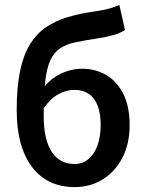

<svg xmlns="http://www.w3.org/2000/svg" viewBox="-20 -750 593 782"><path d="M285 12Q172 12 110 -70.5Q48 -153 48 -302Q48 -396 62 -462Q76 -528 103 -571Q130 -614 168 -639.5Q206 -665 253.5 -679.5Q301 -694 356 -702Q385 -706 403.5 -710Q422 -714 436.5 -718.5Q451 -723 466 -730L489 -628Q470 -615 441.5 -607Q413 -599 380 -594Q327 -586 288.5 -578Q250 -570 224.5 -553Q199 -536 184.5 -503.5Q170 -471 164 -416.5Q158 -362 158 -277Q158 -182 190.5 -132Q223 -82 284 -82Q316 -82 340 -102Q364 -122 377 -157.5Q390 -193 390 -241Q390 -288 377.5 -320Q365 -352 341 -368Q317 -384 282 -384Q252 -384 220 -367.5Q188 -351 157 -308L152 -386Q182 -427 225 -448.5Q268 -470 315 -470Q370 -470 414 -443.5Q458 -417 483 -366Q508 -315 508 -241Q508 -164 478.5 -107.5Q449 -51 398.5 -19.5Q348 12 285 12Z"/></svg>

Font: Source Sans 3 SemiBold
Style: Regular
Weight: 600
Designer: Paul D. Hunt
Foundry: Adobe
Version: Version 3.046;hotconv 1.0.118;makeotfexe 2.5.65603